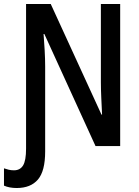

<svg xmlns="http://www.w3.org/2000/svg" viewBox="-57 -734 698 965"><path d="M27 211Q-10 211 -37 199V112Q-26 116 -13.5 119Q-1 122 13 122Q44 122 59 97.5Q74 73 74 13V-714H198L453 -158H456Q454 -199 452 -243Q450 -287 450 -321V-714H547V0H423L166 -563H162Q165 -525 167.5 -481Q170 -437 170 -399V27Q170 126 133.5 168.5Q97 211 27 211Z"/></svg>

Font: Avrile Sans Condensed Medium
Style: Regular
Weight: 500
Width: 3
Designer: Monotype Design Team
Foundry: Monotype Imaging Inc.
Version: Version 2.001;September 10, 2019;FontCreator 11.5.0.2425 64-